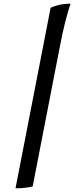

<svg xmlns="http://www.w3.org/2000/svg" viewBox="-20 -820 442 1040"><path d="M64 200 254 -777Q266 -785 296.5 -792.5Q327 -800 362 -800Q347 -756 332.5 -698Q318 -640 302 -556L157 190Q146 193 121 196.5Q96 200 64 200Z"/></svg>

Font: Texturina
Style: Bold Italic
Weight: 700
Italic angle: -11°
Designer: Guillermo Torres Carreño
Foundry: Omnibus-Type
Version: Version 1.002; ttfautohint (v1.8.3)